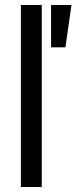

<svg xmlns="http://www.w3.org/2000/svg" viewBox="-20 -743 304 763"><path d="M63 0V-723H146V0ZM183 -555V-723H264L240 -555Z"/></svg>

Font: Archivo SemiCondensed
Style: Regular
Weight: 400
Width: 4
Designer: Hector Gatti
Foundry: Omnibus-Type
Version: Version 2.001